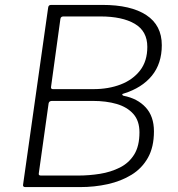

<svg xmlns="http://www.w3.org/2000/svg" viewBox="-20 -762 727 782"><path d="M83 0Q78 0 75.5 -2.5Q73 -5 74 -10L176 -730Q177 -742 188 -742H397Q513 -742 576 -700.5Q639 -659 639 -578Q639 -503 598.5 -453.5Q558 -404 484 -381Q478 -380 478 -377Q478 -374 483 -372Q540 -361 573.5 -324.5Q607 -288 607 -227Q607 -163 582.5 -119.5Q558 -76 515.5 -50Q473 -24 419 -12Q365 0 306 0H83ZM298 -47Q343 -47 387 -54Q431 -61 468 -79.5Q505 -98 526.5 -132.5Q548 -167 548 -223Q548 -270 523 -298Q498 -326 455.5 -338.5Q413 -351 357 -351H192Q186 -351 182.5 -348.5Q179 -346 178 -341L138 -56Q137 -51 139.5 -49Q142 -47 147 -47ZM361 -399Q422 -399 471.5 -418Q521 -437 550.5 -475Q580 -513 580 -571Q580 -635 529 -665Q478 -695 389 -695H238Q234 -695 230.5 -693Q227 -691 226 -685L188 -409Q187 -404 189 -401.5Q191 -399 195 -399Z"/></svg>

Font: Libre Franklin Thin ExtraLight
Style: Italic
Weight: 250
Italic angle: -8°
Version: Version 3.000